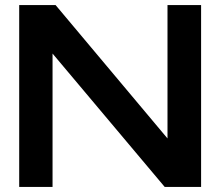

<svg xmlns="http://www.w3.org/2000/svg" viewBox="-20 -740 872 760"><path d="M643 -192V-720H776V0H632L188 -528V0H56V-720H200Z"/></svg>

Font: Orbitron
Style: Bold
Weight: 700
Designer: Matt McInerney
Foundry: Matt McInerney
Version: Version 001.001